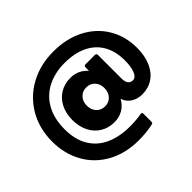

<svg xmlns="http://www.w3.org/2000/svg" viewBox="-231 -1062 1677 1677"><g transform="rotate(-45 607.5 -223.5)"><path d="M55 -211Q55 -373 128 -498Q201 -623 329 -692.5Q457 -762 618 -762Q780 -762 902.5 -698.5Q1025 -635 1092 -522.5Q1159 -410 1159 -267Q1159 -170 1127.5 -97.5Q1096 -25 1038 14Q980 53 904 53Q846 53 802 24.5Q758 -4 742 -54Q714 -3 667.5 25Q621 53 561 53Q488 53 431.5 18.5Q375 -16 344 -78Q313 -140 313 -221Q313 -301 344 -363Q375 -425 431.5 -459.5Q488 -494 561 -494Q609 -494 649.5 -475.5Q690 -457 719 -422L720 -466Q720 -474 725 -479Q730 -484 737 -484H855Q863 -484 868 -479Q873 -474 873 -466V-176Q873 -92 934 -92Q967 -92 986.5 -139Q1006 -186 1006 -267Q1006 -378 960 -458Q914 -538 826.5 -580Q739 -622 618 -622Q500 -622 407 -576Q314 -530 261 -437.5Q208 -345 208 -211Q208 -82 261 4.5Q314 91 409 133Q504 175 630 175Q708 175 772 163H777Q791 163 791 178V278Q791 285 788 290Q785 295 779 296Q698 315 599 315Q436 315 312.5 247Q189 179 122 59Q55 -61 55 -211ZM600 -103Q648 -103 678.5 -136Q709 -169 709 -221Q709 -272 678.5 -304.5Q648 -337 600 -337Q552 -337 521.5 -304.5Q491 -272 491 -221Q491 -169 521.5 -136Q552 -103 600 -103Z"/></g></svg>

Font: LINE Seed JP_TTF ExtraBold
Style: Regular
Weight: 800
Designer: LY Corporation & Fontrix & Fontworks
Version: Version 1.015